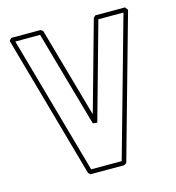

<svg xmlns="http://www.w3.org/2000/svg" viewBox="-99 -725 750 819"><g transform="rotate(-15 276.0 -315.5)"><path d="M163.6 -632.8Q191.9 -533.2 219.7 -434.1Q247.6 -335 275.9 -234.9Q303.7 -334.5 331.3 -433.1Q358.9 -531.7 386.7 -631.3Q389.2 -633.8 391.1 -635.5Q393.1 -637.2 395.5 -639.6H526.4L536.6 -626.5Q492.2 -468.3 448.2 -311.5Q404.3 -154.8 359.9 3.4Q357.4 4.9 354.7 6.3Q352.1 7.8 349.6 9.8H200.2Q197.8 7.3 195.8 5.6Q193.8 3.9 191.4 1.5Q147 -156.7 103 -313.5Q59.1 -470.2 14.6 -628.4Q17.1 -630.9 19 -633.8Q21 -636.7 23.4 -639.6H153.3ZM266.1 -197.3Q235.8 -303.2 206.3 -408.2Q176.8 -513.2 146.5 -620.1H37.1Q80.1 -466.3 122.8 -314.9Q165.5 -163.6 208.5 -9.8H343.3Q386.2 -163.6 429 -314.9Q471.7 -466.3 514.6 -620.1H403.8L285.2 -195.3Q280.3 -196.3 275.6 -196.5Q271 -196.8 266.1 -197.3Z"/></g></svg>

Font: Preussische VI 9 Linie
Style: Regular
Weight: 400
Designer: Peter Wiegel
Foundry: Peter Wiegel
Version: Version 1.000 2009 initial release